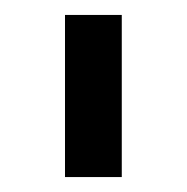

<svg xmlns="http://www.w3.org/2000/svg" viewBox="-20 -738 250 257"><path d="M143 -501V-718H67V-501Z"/></svg>

Font: Raleway Med
Style: Regular
Weight: 500
Designer: Matt McInerney, Pablo Impallari, Rodrigo Fuenzalida
Foundry: Matt McInerney, Pablo Impallari, Rodrigo Fuenzalida
Version: Version 3.00 July 28, 2015